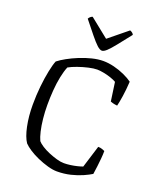

<svg xmlns="http://www.w3.org/2000/svg" viewBox="-169 -1051 960 1155"><g transform="rotate(20 311.0 -474.0)"><path d="M336 0Q310 0 276.5 -9.5Q243 -19 210 -33.5Q177 -48 151 -65Q125 -82 111 -97Q89 -129 76 -191.5Q63 -254 63 -327Q63 -389 69 -446Q75 -503 84.5 -549Q94 -595 104 -619Q124 -635 155.5 -652.5Q187 -670 225 -685.5Q263 -701 301.5 -710.5Q340 -720 373 -720Q406 -720 442.5 -711Q479 -702 511.5 -687Q544 -672 564 -657Q561 -605 554.5 -562Q548 -519 542 -496Q524 -498 513 -501Q502 -504 498 -506L481 -626Q468 -634 444.5 -642Q421 -650 396.5 -654.5Q372 -659 356 -659Q334 -659 301 -651.5Q268 -644 235.5 -632.5Q203 -621 182 -609Q170 -580 161.5 -538.5Q153 -497 149.5 -450Q146 -403 146 -357Q146 -312 150.5 -269Q155 -226 163 -192Q171 -158 181 -137Q191 -125 212 -111.5Q233 -98 259.5 -87Q286 -76 312 -68.5Q338 -61 359 -61Q378 -61 400 -64Q422 -67 442.5 -72Q463 -77 476 -82L520 -224Q534 -224 545.5 -220Q557 -216 563 -213Q563 -190 560.5 -164Q558 -138 555 -112Q552 -86 548 -61Q529 -49 496.5 -34.5Q464 -20 423 -10Q382 0 336 0ZM342 -775Q329 -775 310.5 -792Q292 -809 264.5 -843Q237 -877 197 -927Q200 -933 206 -939Q212 -945 221 -948L342 -851L461 -948Q470 -945 476.5 -939.5Q483 -934 485 -928Q444 -876 416.5 -841.5Q389 -807 371.5 -791Q354 -775 342 -775Z"/></g></svg>

Font: Texturina 12pt ExtraLight
Style: Regular
Weight: 250
Designer: Guillermo Torres Carreño
Foundry: Omnibus-Type
Version: Version 1.002